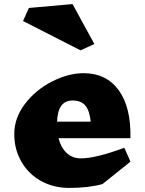

<svg xmlns="http://www.w3.org/2000/svg" viewBox="-20 -912 711 942"><path d="M620 -234H267Q279 -188 307 -161.5Q335 -135 378 -135Q449 -135 590 -187L620 -119L483 -9Q415 10 320 10Q242 10 180.5 -24.5Q119 -59 84.5 -119.5Q50 -180 50 -254Q50 -334 103 -403Q156 -472 236 -512.5Q316 -553 391 -553H390Q501 -553 562 -470Q623 -387 620 -234ZM260 -315H425Q420 -368 399 -393.5Q378 -419 336 -419H337Q300 -419 281 -393.5Q262 -368 260 -315ZM375 -665 93 -809 122 -873 336 -892 443 -696Z"/></svg>

Font: Inknut Antiqua Black
Style: Regular
Weight: 900
Designer: Claus Eggers Sørensen
Foundry: Claus Eggers Sørensen
Version: Version 1.003; ttfautohint (v1.8.2) -l 8 -r 50 -G 200 -x 14 